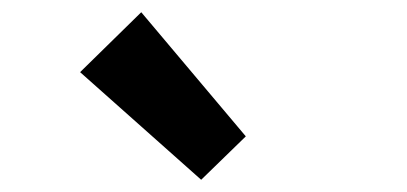

<svg xmlns="http://www.w3.org/2000/svg" viewBox="-20 -944 666 314"><path d="M309 -650 382 -721 211 -924 111 -826Z"/></svg>

Font: Source Han Sans JP
Style: Bold
Weight: 700
Designer: Ryoko NISHIZUKA 西塚涼子 (kana, bopomofo & ideographs); Paul D. Hunt (Latin, Greek & Cyrillic); Sandoll Communications 산돌커뮤니
Foundry: Adobe
Version: Version 2.002;hotconv 1.0.116;makeotfexe 2.5.65601